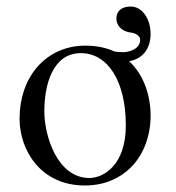

<svg xmlns="http://www.w3.org/2000/svg" viewBox="-20 -559 541 589"><path d="M40 -195C40 -98 105 10 240 10C301 10 347 -12 380 -44C423 -86 442 -146 442 -204C442 -263.2 422.7 -328.4 376 -371.3C417 -377.9 442 -409.1 442 -455C442 -500 417 -539 381 -539C353 -539 337 -525 337 -502C337 -483 351 -462 383 -459C396 -457 410 -449 410 -437C410 -405 369 -399 359 -399C348.9 -399 340.6 -399.4 331.3 -401C306.4 -412.4 276.8 -419 242 -419C179 -419 128 -393 93 -352C58 -311 40 -255 40 -195ZM228 -396C310 -396 366 -311 366 -174C366 -54 299 -13 254 -13C155 -13 116 -144 116 -217C116 -300 142 -396 228 -396Z"/></svg>

Font: Libertinus Serif Display
Style: Regular
Weight: 400
Designer: Philipp H. Poll
Foundry: Khaled Hosny
Version: Version 6.1